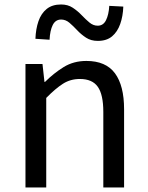

<svg xmlns="http://www.w3.org/2000/svg" viewBox="-20 -825 650 845"><path d="M92.1 0V-543.4H167L175.7 -464.5H178.1Q216.8 -503.1 260.3 -529.9Q303.9 -556.8 360.1 -556.8Q445.8 -556.8 486 -502.4Q526.1 -448 526.1 -344.1V0H434.7V-332.4Q434.7 -408.5 410.5 -442.9Q386.3 -477.4 331.5 -477.4Q289.9 -477.4 257 -456.4Q224.2 -435.5 183.5 -394V0ZM410.4 -645Q380.3 -645 358.7 -659.2Q337.1 -673.3 319.6 -692Q302.1 -710.7 285.5 -724.9Q268.8 -739 249.1 -739Q224 -739 212 -714.7Q200.1 -690.5 198.1 -650.1L135.9 -654.3Q137.5 -697.6 149.3 -731.7Q161.1 -765.9 185.5 -785.6Q209.9 -805.3 248.8 -805.3Q278.5 -805.3 300 -791.1Q321.5 -777 339 -758.6Q356.5 -740.2 373.4 -726.1Q390.3 -711.9 410 -711.9Q434.6 -711.9 446.6 -736.2Q458.7 -760.5 460.9 -799.2L522.7 -796Q521.1 -753.3 509 -719.2Q497 -685.1 473.2 -665Q449.3 -645 410.4 -645Z"/></svg>

Font: Noto Sans JP
Style: Regular
Weight: 100
Designer: Ryoko NISHIZUKA 西塚涼子 (kana, bopomofo & ideographs); Paul D. Hunt (Latin, Greek & Cyrillic); Sandoll Communications 산돌커뮤니
Foundry: Adobe
Version: Version 2.004;hotconv 1.0.118;makeotfexe 2.5.65603